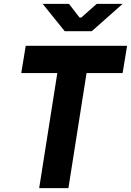

<svg xmlns="http://www.w3.org/2000/svg" viewBox="-20 -965 672 985"><path d="M331 0H181L274 -590H89L112 -730H632L609 -590H424ZM451 -805H312L199 -945H334L388 -875H397L476 -945H609Z"/></svg>

Font: JetBrains Mono Extra Bold
Style: Italic
Weight: 800
Italic angle: -9°
Monospace: yes
Designer: Philipp Nurullin, Konstantin Bulenkov
Foundry: JetBrains
Version: 2.002